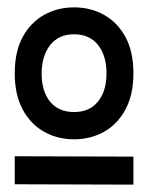

<svg xmlns="http://www.w3.org/2000/svg" viewBox="-20 -732 402 521"><path d="M20 -308 342 -307V-231L20 -232ZM181 -354Q136 -354 99.5 -374.5Q63 -395 41.5 -435Q20 -475 20 -533Q20 -592 41.5 -631.5Q63 -671 99.5 -691.5Q136 -712 181 -712Q226 -712 262.5 -691.5Q299 -671 320.5 -631.5Q342 -592 342 -533Q342 -475 320.5 -435Q299 -395 262.5 -374.5Q226 -354 181 -354ZM181 -428Q223 -428 246 -456.5Q269 -485 269 -533Q269 -581 246 -610Q223 -639 181 -639Q139 -639 116 -609.5Q93 -580 93 -532Q93 -484 116 -456Q139 -428 181 -428Z"/></svg>

Font: Inclusive Sans
Style: Regular
Weight: 400
Designer: Olivia King
Foundry: Olivia King
Version: Version 2.004